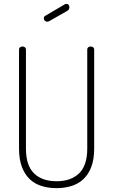

<svg xmlns="http://www.w3.org/2000/svg" viewBox="-20 -973 589 999"><path d="M79 -714Q79 -723 84.5 -727Q90 -731 97 -731Q104 -731 109.5 -727Q115 -723 115 -714V-200Q115 -112 157 -71Q199 -30 274 -30Q349 -30 391.5 -71Q434 -112 434 -200V-714Q434 -723 439.5 -727Q445 -731 452 -731Q459 -731 464.5 -727Q470 -723 470 -714V-200Q470 -144 455 -104.5Q440 -65 413.5 -40.5Q387 -16 351 -5Q315 6 274 6Q233 6 197 -5Q161 -16 135 -40.5Q109 -65 94 -104.5Q79 -144 79 -200ZM236 -863Q231 -860 227 -860Q219 -860 213.5 -865Q208 -870 208 -878Q208 -887 216 -891L318 -951Q322 -953 325 -953Q333 -953 337 -947.5Q341 -942 341 -935Q341 -923 331 -917Z"/></svg>

Font: AkaAcidDosis
Style: ExtraLight
Weight: 250
Designer: Edgar Tolentino, Pablo Impallari, Igino Marini, Aka-Acid
Foundry: Edgar Tolentino, Pablo Impallari, Igino Marini, Aka-Acid
Version: Version 1.007